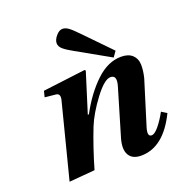

<svg xmlns="http://www.w3.org/2000/svg" viewBox="-134 -858 942 988"><g transform="rotate(-20 337.0 -364.0)"><path d="M261 -680Q261 -699 278.5 -719.5Q296 -740 314 -740Q329 -740 344.5 -729.5Q360 -719 388 -690L533 -541L512 -511L329 -614Q296 -632 278.5 -647Q261 -662 261 -680ZM80 12 183 -391Q195 -431 168 -434L108 -440L116 -473L349 -502L354 -497L286 -280H292Q344 -377 410 -439.5Q476 -502 548 -502Q588 -502 609.5 -482Q631 -462 632 -429.5Q633 -397 623 -357L548 -115Q534 -68 559 -68Q576 -68 600 -97.5Q624 -127 645 -166L674 -148Q596 12 473 12Q426 12 407.5 -19Q389 -50 405 -107L481 -363Q499 -422 461 -422Q428 -422 373.5 -349.5Q319 -277 293 -213Q253 -111 221 0Z"/></g></svg>

Font: Lingua Franca
Style: Bold Italic
Weight: 700
Italic angle: -13°
Version: Version 1.19